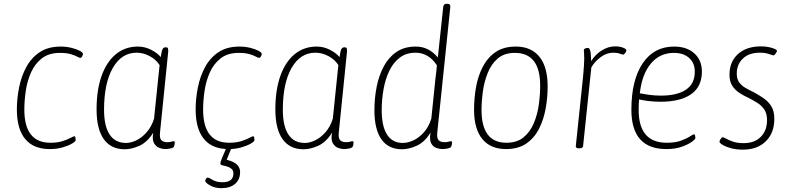

<svg xmlns="http://www.w3.org/2000/svg" viewBox="-20 -772 4127 1002"><path d="M240 6Q155 6 111.5 -46.5Q68 -99 68 -201Q68 -257 79.5 -315Q91 -373 117 -421.5Q143 -470 187 -499.5Q231 -529 297 -529Q326 -529 352.5 -522.5Q379 -516 396 -507Q413 -498 413 -490Q413 -485 408.5 -477.5Q404 -470 400 -470Q394 -470 382.5 -476.5Q371 -483 349 -489.5Q327 -496 293 -496Q235 -496 198.5 -467.5Q162 -439 142 -394Q122 -349 114.5 -297.5Q107 -246 107 -200Q107 -27 243 -27Q280 -27 306.5 -35.5Q333 -44 348.5 -52.5Q364 -61 369 -61Q372 -61 373.5 -54.5Q375 -48 375 -41Q375 -34 356.5 -23Q338 -12 307.5 -3Q277 6 240 6Z M631 7Q559 7 521.5 -46Q484 -99 484 -201Q484 -302 510 -375.5Q536 -449 584.5 -489Q633 -529 700 -529Q736 -529 769 -512Q802 -495 819 -474Q823 -504 828 -514.5Q833 -525 843 -525H846Q855 -525 856.5 -519.5Q858 -514 858 -504L815 -80Q812 -51 822 -40.5Q832 -30 853 -30Q867 -30 874 -32.5Q881 -35 887 -35Q892 -35 892 -28Q892 -21 890 -13.5Q888 -6 885 -3Q880 1 866 3.5Q852 6 842 6Q829 6 812 0Q795 -6 784 -24.5Q773 -43 780 -80Q749 -30 708 -11.5Q667 7 631 7ZM638 -26Q664 -26 692.5 -40Q721 -54 746 -82.5Q771 -111 784 -153L806 -367Q807 -380 809.5 -400Q812 -420 813 -432Q795 -461 761.5 -479Q728 -497 693 -497Q614 -497 568.5 -417Q523 -337 523 -200Q523 -114 552 -70Q581 -26 638 -26Z M1173 6Q1088 6 1044.5 -46.5Q1001 -99 1001 -201Q1001 -257 1012.5 -315Q1024 -373 1050 -421.5Q1076 -470 1120 -499.5Q1164 -529 1230 -529Q1259 -529 1285.5 -522.5Q1312 -516 1329 -507Q1346 -498 1346 -490Q1346 -485 1341.5 -477.5Q1337 -470 1333 -470Q1327 -470 1315.5 -476.5Q1304 -483 1282 -489.5Q1260 -496 1226 -496Q1168 -496 1131.5 -467.5Q1095 -439 1075 -394Q1055 -349 1047.5 -297.5Q1040 -246 1040 -200Q1040 -27 1176 -27Q1213 -27 1239.5 -35.5Q1266 -44 1281.5 -52.5Q1297 -61 1302 -61Q1305 -61 1306.5 -54.5Q1308 -48 1308 -41Q1308 -34 1289.5 -23Q1271 -12 1240.5 -3Q1210 6 1173 6ZM1135 210Q1101 210 1076 195.5Q1051 181 1051 172Q1051 168 1054.5 161.5Q1058 155 1064 155Q1071 155 1079.5 161Q1088 167 1103 173Q1118 179 1142 179Q1198 179 1198 133Q1198 117 1187.5 108.5Q1177 100 1163.5 96.5Q1150 93 1140 90.5Q1130 88 1130 81Q1130 75 1138.5 53Q1147 31 1161 0H1188L1163 62Q1233 78 1233 126Q1233 165 1207 187.5Q1181 210 1135 210Z M1564 7Q1492 7 1454.5 -46Q1417 -99 1417 -201Q1417 -302 1443 -375.5Q1469 -449 1517.5 -489Q1566 -529 1633 -529Q1669 -529 1702 -512Q1735 -495 1752 -474Q1756 -504 1761 -514.5Q1766 -525 1776 -525H1779Q1788 -525 1789.5 -519.5Q1791 -514 1791 -504L1748 -80Q1745 -51 1755 -40.5Q1765 -30 1786 -30Q1800 -30 1807 -32.5Q1814 -35 1820 -35Q1825 -35 1825 -28Q1825 -21 1823 -13.5Q1821 -6 1818 -3Q1813 1 1799 3.5Q1785 6 1775 6Q1762 6 1745 0Q1728 -6 1717 -24.5Q1706 -43 1713 -80Q1682 -30 1641 -11.5Q1600 7 1564 7ZM1571 -26Q1597 -26 1625.5 -40Q1654 -54 1679 -82.5Q1704 -111 1717 -153L1739 -367Q1740 -380 1742.5 -400Q1745 -420 1746 -432Q1728 -461 1694.5 -479Q1661 -497 1626 -497Q1547 -497 1501.5 -417Q1456 -337 1456 -200Q1456 -114 1485 -70Q1514 -26 1571 -26Z M2078 7Q2007 7 1970.5 -45Q1934 -97 1934 -196Q1934 -261 1946 -320.5Q1958 -380 1983.5 -427Q2009 -474 2050 -501.5Q2091 -529 2150 -529Q2218 -529 2265 -472L2293 -735Q2295 -752 2309 -752H2316Q2332 -752 2330 -735L2262 -80Q2259 -51 2269 -40.5Q2279 -30 2300 -30Q2314 -30 2321 -32.5Q2328 -35 2334 -35Q2339 -35 2339 -28Q2339 -21 2337 -13.5Q2335 -6 2332 -3Q2327 1 2313 3.5Q2299 6 2289 6Q2276 6 2258.5 0.5Q2241 -5 2230.5 -23.5Q2220 -42 2227 -80Q2196 -30 2155 -11.5Q2114 7 2078 7ZM2082 -26Q2109 -26 2138.5 -40Q2168 -54 2193 -82.5Q2218 -111 2231 -153L2253 -367Q2255 -383 2257 -399Q2259 -415 2260 -431Q2239 -464 2210.5 -480.5Q2182 -497 2149 -497Q2100 -497 2066 -471Q2032 -445 2011.5 -402Q1991 -359 1981.5 -305.5Q1972 -252 1972 -197Q1972 -113 2000 -69.5Q2028 -26 2082 -26Z M2621 6Q2540 6 2497 -46.5Q2454 -99 2454 -199Q2454 -258 2464 -316Q2474 -374 2499 -422.5Q2524 -471 2566 -500Q2608 -529 2672 -529Q2752 -529 2795 -476Q2838 -423 2838 -321Q2838 -262 2827.5 -204.5Q2817 -147 2792.5 -99Q2768 -51 2726 -22.5Q2684 6 2621 6ZM2623 -27Q2678 -27 2712.5 -55.5Q2747 -84 2766 -129.5Q2785 -175 2792 -226.5Q2799 -278 2799 -325Q2799 -496 2667 -496Q2612 -496 2578 -467Q2544 -438 2525.5 -392Q2507 -346 2500 -294.5Q2493 -243 2493 -198Q2493 -27 2623 -27Z M3000 2Q2984 2 2985 -10L3023 -373Q3026 -406 3027.5 -429.5Q3029 -453 3029 -466Q3029 -486 3028 -496Q3027 -506 3027 -510Q3027 -516 3034 -519Q3041 -522 3048 -522Q3055 -522 3059.5 -510.5Q3064 -499 3065 -453Q3086 -487 3120 -508.5Q3154 -530 3190 -530Q3214 -530 3232 -523Q3250 -516 3249 -508Q3248 -502 3242 -494.5Q3236 -487 3233 -487Q3227 -487 3214.5 -492Q3202 -497 3181 -497Q3145 -497 3113.5 -473Q3082 -449 3066 -420L3023 -10Q3022 2 3004 2Z M3458 6Q3275 6 3275 -199Q3275 -354 3334 -441.5Q3393 -529 3498 -529Q3564 -529 3603.5 -493.5Q3643 -458 3643 -398Q3643 -320 3587 -280.5Q3531 -241 3427 -241Q3397 -241 3367 -244.5Q3337 -248 3315 -253Q3314 -239 3313.5 -225Q3313 -211 3313 -198Q3313 -27 3460 -27Q3504 -27 3534 -38Q3564 -49 3580.5 -60Q3597 -71 3602 -71Q3606 -71 3607.5 -64.5Q3609 -58 3609 -52Q3609 -45 3590 -31.5Q3571 -18 3537.5 -6Q3504 6 3458 6ZM3429 -273Q3514 -273 3560 -304Q3606 -335 3606 -398Q3606 -443 3576.5 -469.5Q3547 -496 3497 -496Q3423 -496 3376.5 -440Q3330 -384 3319 -285Q3339 -281 3368.5 -277Q3398 -273 3429 -273Z M3857 9Q3821 9 3793 1Q3765 -7 3749.5 -17Q3734 -27 3735 -33Q3735 -38 3741 -47Q3747 -56 3751 -56Q3756 -56 3770 -48Q3784 -40 3806.5 -32.5Q3829 -25 3861 -25Q3918 -25 3950.5 -58Q3983 -91 3983 -145Q3983 -179 3969 -200Q3955 -221 3933.5 -234.5Q3912 -248 3887 -261Q3862 -272 3839 -287Q3816 -302 3801.5 -324.5Q3787 -347 3787 -382Q3787 -450 3831.5 -490Q3876 -530 3951 -530Q3982 -530 4008.5 -522Q4035 -514 4035 -506Q4034 -501 4027.5 -492Q4021 -483 4017 -483Q4013 -483 3993.5 -490Q3974 -497 3945 -497Q3889 -497 3857 -466.5Q3825 -436 3825 -388Q3825 -360 3837.5 -342.5Q3850 -325 3870 -313.5Q3890 -302 3913 -291Q3941 -276 3965.5 -259Q3990 -242 4005.5 -217Q4021 -192 4021 -152Q4021 -78 3976.5 -34.5Q3932 9 3857 9Z"/></svg>

Font: Asap Semi Condensed Semi Condensed Thin
Style: Italic
Weight: 100
Width: 4
Italic angle: -6°
Designer: Pablo Cosgaya
Foundry: Omnibus-Type
Version: Version 3.001; ttfautohint (v1.8.4.7-5d5b)